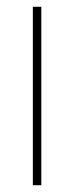

<svg xmlns="http://www.w3.org/2000/svg" viewBox="-20 -547 218 567"><path d="M102 0V-527H77V0Z"/></svg>

Font: Noto Sans Ethiopic Condensed Thin
Style: Regular
Weight: 100
Width: 3
Designer: Monotype Design Team
Foundry: Monotype Imaging Inc.
Version: Version 2.102